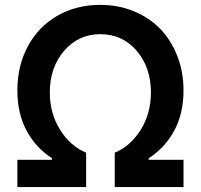

<svg xmlns="http://www.w3.org/2000/svg" viewBox="-20 -757 812 777"><path d="M50.3 0V-110.4H190.9V-116.2Q124 -159.7 87.2 -229Q50.3 -298.3 50.3 -391.1Q50.3 -491.2 93 -570.3Q135.7 -649.4 212.4 -693.4Q289.1 -737.3 386.2 -737.3Q459 -737.3 521.7 -711.4Q584.5 -685.5 628.4 -640.1Q672.4 -594.7 697.5 -530.5Q722.7 -466.3 722.7 -391.1Q722.7 -298.3 685.5 -229Q648.4 -159.7 581.5 -116.2V-110.4H722.7V0H444.3V-139.2Q508.3 -165.5 549.6 -231.9Q590.8 -298.3 590.8 -382.8Q590.8 -483.9 533.2 -551.3Q475.6 -618.7 386.2 -618.7Q297.4 -618.7 239.5 -551.3Q181.6 -483.9 181.6 -382.8Q181.6 -298.3 223.1 -231.9Q264.6 -165.5 328.6 -139.2V0Z"/></svg>

Font: Interop SemBd
Style: Regular
Weight: 600
Designer: Rasmus Andersson, Google, Jang Haemin
Foundry: jhaemin
Version: Version 1.007